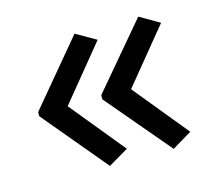

<svg xmlns="http://www.w3.org/2000/svg" viewBox="-70 -554 648 582"><g transform="rotate(-15 254.5 -263.5)"><path d="M40 -270 208 -471 271 -435 131 -264 271 -93 208 -56 40 -257ZM238 -270 408 -471 470 -435 330 -264 470 -93 408 -56 238 -257Z"/></g></svg>

Font: Noto Sans Lisu
Style: Regular
Weight: 400
Designer: Monotype Design Team. David Williams.
Foundry: Monotype Imaging Inc.
Version: Version 2.102